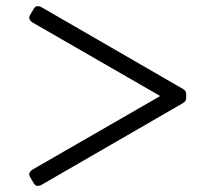

<svg xmlns="http://www.w3.org/2000/svg" viewBox="-20 -677 665 636"><path d="M79.6 -90.8Q70.8 -105.5 90.3 -116.7L509.8 -358.4V-359.4L90.3 -601.1Q70.8 -612.3 79.6 -627L91.8 -647.9Q100.6 -663.1 119.6 -651.9L584.5 -383.3Q596.7 -376.5 596.7 -366.7V-351.1Q596.7 -341.3 584.5 -334.5L119.6 -65.9Q100.6 -54.7 91.8 -69.8Z"/></svg>

Font: Istok
Style: Italic
Weight: 500
Italic angle: -13°
Designer: Andrey V. Panov
Foundry: Andrey V. Panov
Version: Version 1.0.3